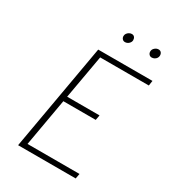

<svg xmlns="http://www.w3.org/2000/svg" viewBox="-208 -984 982 1094"><g transform="rotate(30 283.5 -436.5)"><path d="M87 0 210 -700H567L562 -667H242L191 -379H404L398 -346H185L130 -33H472L466 0ZM496 -813Q485.5 -813 478.8 -820.5Q472 -828 472 -839Q472 -852.5 483.2 -862.8Q494.5 -873 508 -873Q519.5 -873 525.8 -865.2Q532 -857.5 532 -846Q532 -837 527 -829.5Q522 -822 513.8 -817.5Q505.5 -813 496 -813ZM320 -813Q309.5 -813 302.8 -820.5Q296 -828 296 -839Q296 -848 301.2 -855.8Q306.5 -863.5 314.8 -868.2Q323 -873 332 -873Q343.5 -873 349.8 -865.2Q356 -857.5 356 -846Q356 -833.5 345.2 -823.2Q334.5 -813 320 -813Z"/></g></svg>

Font: Overpass Thin
Style: Italic
Weight: 250
Italic angle: -10°
Designer: Delve Withrington, Dave Bailey, Thomas Jockin
Foundry: Delve Fonts LLC
Version: Version 4.000